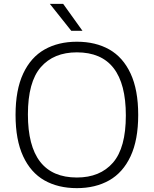

<svg xmlns="http://www.w3.org/2000/svg" viewBox="-20 -965 796 994"><path d="M60.5 -370Q60.5 -499.5 100 -584Q139.5 -668.5 210.8 -708.8Q282 -749 378 -749Q475 -749 546 -708.8Q617 -668.5 656.2 -584Q695.5 -499.5 695.5 -370Q695.5 -240.5 656 -156Q616.5 -71.5 545.2 -31.2Q474 9 378 9Q281 9 210 -31.2Q139 -71.5 99.8 -156Q60.5 -240.5 60.5 -370ZM631.5 -367.5Q631.5 -694 378 -694Q258 -694 191.2 -617.2Q124.5 -540.5 124.5 -372.5Q124.5 -46 378 -46Q498 -46 564.8 -122.8Q631.5 -199.5 631.5 -367.5ZM349 -805.5 238 -945H307L407 -805.5Z"/></svg>

Font: Encode Sans Semi Expanded Light
Style: Regular
Weight: 300
Width: 6
Designer: Multiple Designers
Foundry: Impallari Type
Version: Version 2.000